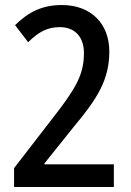

<svg xmlns="http://www.w3.org/2000/svg" viewBox="-20 -744 520 764"><path d="M433 0V-90H157V-94L274 -240C369 -353 415 -429 415 -539C415 -649 343 -724 226 -724C149 -724 94 -697 40 -644L92 -576C134 -618 170 -636 218 -636C279 -636 314 -596 314 -533C314 -447 282 -392 189 -273L36 -75V0Z"/></svg>

Font: Noto Sans Armenian Condensed Medium
Style: Regular
Weight: 500
Width: 3
Designer: Monotype Design Team
Foundry: Monotype Imaging Inc.
Version: Version 2.008